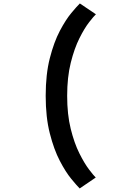

<svg xmlns="http://www.w3.org/2000/svg" viewBox="-20 -834 690 1082"><path d="M429 228Q413 212 381.5 173.8Q350 135.5 317 72.2Q284 9 260.8 -82Q237.5 -173 237.5 -294Q237.5 -415.5 260.8 -506.2Q284 -597 317.2 -660Q350.5 -723 382 -760.8Q413.5 -798.5 430 -814.5L520.5 -753.5Q509 -743 482.8 -709.5Q456.5 -676 427.8 -618.8Q399 -561.5 378.8 -480.5Q358.5 -399.5 358.5 -294Q358.5 -189 378.5 -108.2Q398.5 -27.5 427 29.5Q455.5 86.5 481.5 120.8Q507.5 155 519.5 166.5Z"/></svg>

Font: Trispace Medium
Style: Regular
Weight: 500
Designer: Tyler Finck
Foundry: Etcetera Type Company
Version: Version 1.210; ttfautohint (v1.8.3)